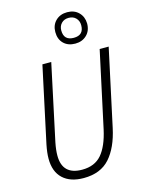

<svg xmlns="http://www.w3.org/2000/svg" viewBox="-142 -1061 865 1153"><g transform="rotate(-15 290.0 -484.0)"><path d="M491 -882Q490 -924 463 -951Q436 -978 392 -978Q348 -978 320.5 -951Q293 -924 293 -881Q293 -836 320 -809.5Q347 -783 392 -783Q435 -783 463 -810Q491 -837 491 -882ZM330 -881Q330 -908 347 -925.5Q364 -943 392 -943Q420 -943 437 -925.5Q454 -908 454 -881Q454 -819 392 -819Q330 -819 330 -881ZM477 -236 580 -714H524L422 -241Q400 -141 357 -91Q314 -41 236 -41Q113 -41 113 -161Q113 -196 122 -241L223 -714H168L67 -243Q57 -194 57 -157Q57 -76 103 -33Q149 10 232 10Q337 10 394.5 -54.5Q452 -119 477 -236Z"/></g></svg>

Font: Noto Sans UI SemiCondensed Light
Style: Italic
Weight: 300
Width: 4
Designer: Monotype Design Team
Foundry: Monotype Imaging Inc.
Version: 1.001